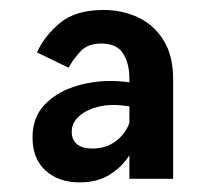

<svg xmlns="http://www.w3.org/2000/svg" viewBox="-20 -806 423 395"><path d="M336.2 -643.3Q336.2 -691.5 316.5 -723.1Q296.9 -754.8 264.4 -770.1Q231.9 -785.5 193.1 -785.5Q136.6 -785.5 104.5 -759.6Q72.4 -733.6 56 -698.2L121.1 -666.7Q130.6 -684.2 145.6 -700.3Q160.5 -716.4 188 -716.4Q220.5 -716.4 233.3 -695.9Q246.2 -675.3 246.2 -644.8V-636.5Q227.9 -639.4 206.9 -639.4Q167.1 -639.4 130.5 -627Q93.9 -614.6 70.4 -589.1Q46.9 -563.6 46.9 -523.2Q46.9 -479.4 73.8 -455.1Q100.7 -430.8 143.7 -430.8Q180.2 -430.8 205.4 -446.5Q230.7 -462.2 246.2 -486.5V-438.1H336.2ZM246.2 -553.2Q238 -530.2 217.9 -515.3Q197.8 -500.4 170 -500.4Q149.2 -500.4 138.4 -509.3Q127.6 -518.2 127.6 -534.7Q127.6 -552 140 -564.4Q152.3 -576.8 171.9 -583.4Q191.4 -590.1 212.8 -590.1Q221.4 -590.1 229.9 -589.2Q238.3 -588.4 246.2 -587.2Z"/></svg>

Font: Estedad-VF-FD Black
Style: Regular
Weight: 900
Designer: Amin Abedi
Version: Version 4.000